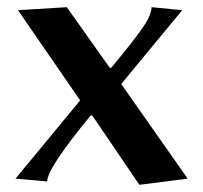

<svg xmlns="http://www.w3.org/2000/svg" viewBox="-20 -495 562 532"><path d="M29.8 -466.8 165 -475.1 284.2 -307.1H288.1Q347.2 -377.9 373.5 -415.5Q399.9 -453.1 399.9 -475.1L484.9 -466.8L315.9 -262.2L500 0L366.2 17.1L235.8 -174.8H231Q110.8 -28.8 110.8 7.8L22.9 0L202.1 -216.8Z"/></svg>

Font: Resagokr
Style: Bold
Weight: 600
Designer: gluk
Foundry: gluk
Version: Version 0.95